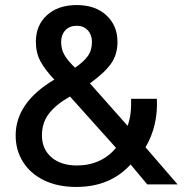

<svg xmlns="http://www.w3.org/2000/svg" viewBox="-20 -730 764 760"><path d="M42 -194Q42 -324 195 -415Q158 -454 140 -487.5Q122 -521 122 -565Q122 -630 166 -670Q210 -710 284 -710Q357 -710 401 -669.5Q445 -629 445 -564Q445 -514 419.5 -478Q394 -442 336 -400L485 -232Q501 -274 499 -339H601Q606 -232 556 -147L683 0H563L497 -79Q416 10 282 10Q209 10 155 -16Q101 -42 71.5 -88.5Q42 -135 42 -194ZM344 -564Q344 -592 327.5 -610Q311 -628 284 -628Q255 -628 238.5 -610Q222 -592 222 -564Q222 -535 235 -512.5Q248 -490 277 -462Q311 -485 327.5 -508Q344 -531 344 -564ZM439 -145 257 -348Q201 -316 173.5 -280Q146 -244 146 -194Q146 -140 183.5 -107.5Q221 -75 285 -75Q333 -75 373 -93.5Q413 -112 439 -145Z"/></svg>

Font: Niramit Medium
Style: Regular
Weight: 500
Designer: Katatrad Aksorn Co.,Ltd.
Foundry: Cadson Demak Co.,Ltd.
Version: Version 1.000; ttfautohint (v1.6)